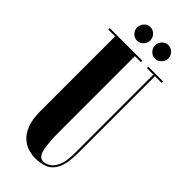

<svg xmlns="http://www.w3.org/2000/svg" viewBox="-273 -888 944 944"><g transform="rotate(45 199.0 -416.5)"><path d="M204 12Q183.5 12 158.5 5.2Q133.5 -1.5 110.8 -20.8Q88 -40 73.2 -76.5Q58.5 -113 58.5 -172.5V-690H11.5V-700H237.5V-690H196V-166.5Q196 -91.5 205 -48Q214 -4.5 244.5 -4.5Q257 -4.5 276 -14.2Q295 -24 309.8 -54.2Q324.5 -84.5 324.5 -146.5V-690H279.5V-700H382V-690H335.5V-157.5Q335.5 -84 317.8 -47.8Q300 -11.5 270 0.2Q240 12 204 12ZM274.5 -751Q255.5 -751 242 -765Q228.5 -779 228.5 -797Q228.5 -817 242 -831Q255.5 -845 274.5 -845Q292.5 -845 306.5 -831Q320.5 -817 320.5 -797Q320.5 -779 306.5 -765Q292.5 -751 274.5 -751ZM149 -751Q130.5 -751 117.2 -765Q104 -779 104 -797Q104 -817 117.2 -831Q130.5 -845 149 -845Q168 -845 181.5 -831Q195 -817 195 -797Q195 -779 181.5 -765Q168 -751 149 -751Z"/></g></svg>

Font: Imbue 100pt ExtraBold
Style: Regular
Weight: 800
Designer: Tyler Finck
Foundry: Etcetera Type Company
Version: Version 1.102; ttfautohint (v1.8.3)